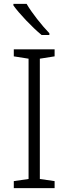

<svg xmlns="http://www.w3.org/2000/svg" viewBox="-20 -968 351 988"><path d="M117 -948H49V-940C78 -899 145 -828 194 -788H234V-797C196 -836 142 -904 117 -948ZM261 0V-36L185 -47V-666L261 -678V-714H51V-678L127 -666V-47L51 -36V0Z"/></svg>

Font: Noto Sans Gurmukhi Light
Style: Regular
Weight: 300
Designer: Jelle Bosma - Monotype Design Team
Foundry: Monotype Imaging Inc.
Version: Version 2.004